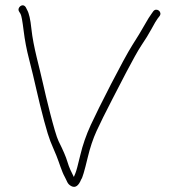

<svg xmlns="http://www.w3.org/2000/svg" viewBox="-20 -709 677 728"><path d="M78 -681C66.5 -700.2 43.6 -680 52 -666L58 -656C61.3 -650.3 65.1 -629.3 69.6 -592.9C74 -556.5 80.9 -520.6 90.1 -485.2C111.8 -402.1 123.5 -338.8 147.4 -250.3C169.4 -169 172.4 -171.6 194.1 -118.3C204.3 -93.2 214.2 -58.2 225.7 -38C234.5 -22.6 234.7 -11.2 251 -3C265.7 4.3 278 -4.3 288 -29C292.2 -33.2 300.4 -60.7 312.5 -111.5C321.5 -149.2 332.7 -182.8 346.2 -212.3C359.7 -241.8 380 -282.7 407 -335C427 -373.8 491.4 -500.5 515.7 -536.3C531.3 -559.3 544.4 -580.6 555.1 -600.4C565.7 -620.1 573.3 -633 578 -639L585 -648C597 -664 573 -682 561 -666L554 -656C548.7 -649.3 539.9 -635.2 527.8 -613.7C515.7 -592.2 500.4 -566.9 481.8 -537.9C448.1 -485.1 352 -296.2 324.2 -235.2C306.7 -197.1 293.5 -159 284.5 -121C275.5 -83 269.3 -60.2 266 -52.5C262.7 -44.8 260.7 -40 260 -38C251.4 -55.2 242.5 -71.9 235 -97.4C230.1 -114.3 219.1 -139.8 202 -174C187.6 -202.8 152 -350.8 143.7 -389.4C129.8 -453.7 106.3 -530.1 99 -600.3C95.4 -635.4 90 -658.9 83 -671Z"/></svg>

Font: MewTooHand
Style: Regular
Weight: 400
Designer: Mew Too, Robert Jablonski
Version: Version 0.77